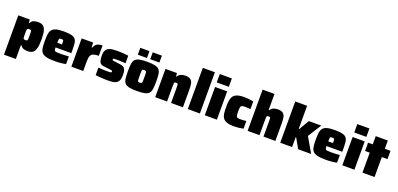

<svg xmlns="http://www.w3.org/2000/svg" viewBox="17 -1898 6735 3252"><g transform="rotate(20 3385.0 -272.0)"><path d="M44 199V-510H251L255 -453H266Q289 -494 324.5 -506Q360 -518 400 -518Q454 -518 488 -496.5Q522 -475 538 -418.5Q554 -362 554 -257Q554 -153 537.5 -95.5Q521 -38 486.5 -15.5Q452 7 397 7Q360 7 327 -3Q294 -13 268 -51H258V199ZM299 -157Q320 -157 329 -161.5Q338 -166 339.5 -186.5Q341 -207 341 -255Q341 -303 339.5 -323.5Q338 -344 329 -348.5Q320 -353 299 -353Q281 -353 272.5 -349.5Q264 -346 261 -329Q259 -317 258.5 -299.5Q258 -282 258 -255Q258 -227 258.5 -209Q259 -191 260 -183Q264 -164 273 -160.5Q282 -157 299 -157Z M887 8Q788 8 732.5 -6.5Q677 -21 652 -52.5Q627 -84 620.5 -134Q614 -184 614 -254Q614 -325 620 -375Q626 -425 649.5 -456.5Q673 -488 724 -503Q775 -518 865 -518Q956 -518 1005.5 -504.5Q1055 -491 1076.5 -461Q1098 -431 1102.5 -380Q1107 -329 1107 -254V-215H823Q823 -179 829.5 -163.5Q836 -148 860.5 -145Q885 -142 938 -142Q963 -142 1004.5 -144Q1046 -146 1087 -149V-12Q1057 -3 1000.5 2.5Q944 8 887 8ZM823 -300H909Q909 -341 906.5 -358Q904 -375 895 -379Q886 -383 865 -383Q847 -383 838 -379Q829 -375 826 -358Q823 -341 823 -300Z M1186 0V-510H1393L1397 -425H1407Q1430 -479 1464.5 -498.5Q1499 -518 1560 -518V-332Q1501 -332 1465.5 -320Q1430 -308 1415 -273.5Q1400 -239 1400 -171V0Z M1844 8Q1809 8 1768.5 6Q1728 4 1690 1Q1652 -2 1622 -6V-142Q1660 -139 1699 -137Q1738 -135 1761 -135Q1810 -135 1830.5 -136Q1851 -137 1855.5 -142.5Q1860 -148 1860 -159Q1860 -168 1854 -172Q1848 -176 1811 -180L1692 -195Q1655 -200 1636.5 -221.5Q1618 -243 1612 -278.5Q1606 -314 1606 -361Q1606 -415 1623.5 -446.5Q1641 -478 1671.5 -493.5Q1702 -509 1743 -513.5Q1784 -518 1830 -518Q1866 -518 1903.5 -516Q1941 -514 1974 -511Q2007 -508 2028 -504V-368Q1986 -371 1948 -373Q1910 -375 1894 -375Q1850 -375 1830.5 -374Q1811 -373 1806.5 -369Q1802 -365 1802 -356Q1802 -345 1807.5 -341.5Q1813 -338 1845 -334L1946 -321Q1978 -317 2003 -305Q2028 -293 2042 -261Q2056 -229 2056 -163Q2056 -102 2039.5 -67.5Q2023 -33 1993.5 -17Q1964 -1 1926 3.5Q1888 8 1844 8Z M2367 8Q2276 8 2224 -4.5Q2172 -17 2148 -46.5Q2124 -76 2118 -127Q2112 -178 2112 -255Q2112 -332 2118 -383Q2124 -434 2148 -463.5Q2172 -493 2224 -505.5Q2276 -518 2367 -518Q2459 -518 2511 -505.5Q2563 -493 2586.5 -463.5Q2610 -434 2616.5 -383Q2623 -332 2623 -255Q2623 -178 2616.5 -127Q2610 -76 2586.5 -46.5Q2563 -17 2511 -4.5Q2459 8 2367 8ZM2367 -142Q2388 -142 2397 -148Q2406 -154 2408 -177.5Q2410 -201 2410 -255Q2410 -309 2408 -333Q2406 -357 2397 -362.5Q2388 -368 2367 -368Q2346 -368 2337 -362.5Q2328 -357 2326.5 -333Q2325 -309 2325 -255Q2325 -201 2326.5 -177.5Q2328 -154 2337 -148Q2346 -142 2367 -142ZM2174 -576V-700H2339V-576ZM2398 -576V-700H2563V-576Z M2697 0V-510H2904L2908 -453H2918Q2944 -494 2982.5 -506Q3021 -518 3052 -518Q3117 -518 3148 -494.5Q3179 -471 3188 -427Q3197 -383 3197 -319V0H2983V-269Q2983 -310 2981 -327.5Q2979 -345 2972 -348.5Q2965 -352 2948 -352Q2930 -352 2922.5 -348.5Q2915 -345 2913 -327.5Q2911 -310 2911 -269V0Z M3285 0V-743H3503V0Z M3591 -592V-743H3809V-592ZM3591 0V-510H3809V0Z M4117 8Q4032 8 3984 -11Q3936 -30 3914.5 -65Q3893 -100 3888 -148Q3883 -196 3883 -254Q3883 -312 3888 -360.5Q3893 -409 3914 -444Q3935 -479 3983 -498.5Q4031 -518 4117 -518Q4204 -518 4282 -500V-362Q4264 -364 4234 -366Q4204 -368 4177 -368Q4141 -368 4125 -360Q4109 -352 4104.5 -328Q4100 -304 4100 -255Q4100 -206 4104 -182Q4108 -158 4124 -150Q4140 -142 4177 -142Q4200 -142 4230.5 -144Q4261 -146 4286 -149V-11Q4245 -2 4201.5 3Q4158 8 4117 8Z M4363 0V-743H4577V-453H4587Q4613 -494 4650.5 -506Q4688 -518 4719 -518Q4784 -518 4814.5 -494.5Q4845 -471 4854 -427Q4863 -383 4863 -319V0H4649V-269Q4649 -310 4647 -327.5Q4645 -345 4638 -348.5Q4631 -352 4614 -352Q4596 -352 4588.5 -348.5Q4581 -345 4579 -327.5Q4577 -310 4577 -269V0Z M4951 0V-743H5165V-327H5174L5281 -510H5505L5352 -269L5508 0H5274L5174 -177H5165V0Z M5771 8Q5672 8 5616.5 -6.5Q5561 -21 5536 -52.5Q5511 -84 5504.5 -134Q5498 -184 5498 -254Q5498 -325 5504 -375Q5510 -425 5533.5 -456.5Q5557 -488 5608 -503Q5659 -518 5749 -518Q5840 -518 5889.5 -504.5Q5939 -491 5960.5 -461Q5982 -431 5986.5 -380Q5991 -329 5991 -254V-215H5707Q5707 -179 5713.5 -163.5Q5720 -148 5744.5 -145Q5769 -142 5822 -142Q5847 -142 5888.5 -144Q5930 -146 5971 -149V-12Q5941 -3 5884.5 2.5Q5828 8 5771 8ZM5707 -300H5793Q5793 -341 5790.5 -358Q5788 -375 5779 -379Q5770 -383 5749 -383Q5731 -383 5722 -379Q5713 -375 5710 -358Q5707 -341 5707 -300Z M6070 -592V-743H6288V-592ZM6070 0V-510H6288V0Z M6433 0V-360H6349V-510H6433V-658H6651V-510H6753V-360H6651V0Z"/></g></svg>

Font: Saira Black
Style: Regular
Weight: 900
Designer: Hector Gatti with collaboration of the Omnibus-Type team
Foundry: Omnibus-Type
Version: Version 1.100; ttfautohint (v1.8.3)